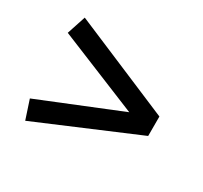

<svg xmlns="http://www.w3.org/2000/svg" viewBox="-102 -656 769 727"><g transform="rotate(30 282.0 -292.5)"><path d="M79 -67 52 -149 404 -292 52 -436 79 -518 511 -335V-250Z"/></g></svg>

Font: Ubuntu Sans Medium
Style: Regular
Weight: 500
Designer: Dalton Maag Ltd
Foundry: Dalton Maag Ltd
Version: Version 1.006; ttfautohint (v1.8.4.7-5d5b)